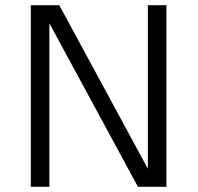

<svg xmlns="http://www.w3.org/2000/svg" viewBox="-20 -715 757 735"><path d="M98 0V-695H207L546 -69V-695H617V0H508L169 -626V0Z"/></svg>

Font: Coval
Style: ExtraLight
Weight: 250
Foundry: Context Ltd
Version: Version 001.000